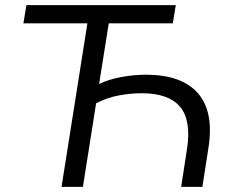

<svg xmlns="http://www.w3.org/2000/svg" viewBox="-20 -725 903 745"><path d="M218.8 0 319.1 -634.5H70.8L82.5 -705H662.1L650.4 -634.5H402L364.6 -399.2Q400.8 -416.9 450.4 -426Q500 -435.1 546.2 -435.1Q686 -435.1 748.7 -362.5Q811.3 -289.9 788.3 -148L765.3 0H682.9L704.9 -142Q723.5 -256.8 679.2 -310Q635 -363.2 530.6 -363.2Q485.1 -363.2 440.2 -354.6Q395.3 -346 352.9 -324.2L301.7 0Z"/></svg>

Font: Mulish ExtraLight
Style: Italic
Weight: 200
Italic angle: -9°
Designer: Vernon Adams
Foundry: Vernon Adams
Version: Version 3.603